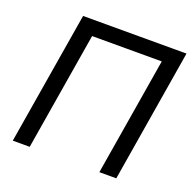

<svg xmlns="http://www.w3.org/2000/svg" viewBox="-128 -859 998 989"><g transform="rotate(20 371.5 -364.0)"><path d="M730 -727.5 609.9 0H517.1L624 -646H242.2L135.3 0H42.5L163.1 -727.5Z"/></g></svg>

Font: Inter Variable
Style: Italic
Weight: 400
Italic angle: -9.39999°
Designer: Rasmus Andersson
Foundry: rsms
Version: Version 4.001;git-9221beed3